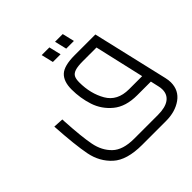

<svg xmlns="http://www.w3.org/2000/svg" viewBox="-229 -859 1323 1323"><g transform="rotate(-45 432.0 -197.5)"><path d="M864 101Q864 179 803 222.5Q742 266 651 266H419Q271 266 201 202.5Q131 139 111.5 40.5Q92 -58 80 -251L154 -247L155 -224Q164 -67 180 14.5Q196 96 248.5 146.5Q301 197 410 197H642Q714 197 751 170.5Q788 144 788 95Q788 78 784 62L770 0H637Q526 0 461 -53.5Q396 -107 370.5 -185Q345 -263 345 -348Q345 -426 384.5 -463Q424 -500 527 -500H729L858 54Q864 80 864 101ZM754 -69 671 -431H537Q488 -431 462 -422.5Q436 -414 426.5 -396Q417 -378 417 -345Q417 -235 465 -152Q513 -69 626 -69ZM367 -661H442L463 -573H388ZM497 -661H572L593 -573H518Z"/></g></svg>

Font: Cairo
Style: Italic
Weight: 400
Italic angle: -13°
Designer: Mohamed Gaber, Accademia di Belle Arti di Urbino and others
Foundry: Kief Type Foundry, Accademia di Belle Arti di Urbino and others
Version: Version 3.011